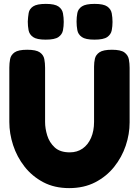

<svg xmlns="http://www.w3.org/2000/svg" viewBox="-20 -948 715 988"><path d="M336 20Q260 20 202.5 -10.5Q145 -41 106 -91Q67 -141 47.5 -201Q28 -261 28 -320V-600Q28 -623 32 -644Q36 -665 55 -678.5Q74 -692 120 -692Q166 -692 185 -678.5Q204 -665 208 -644Q212 -623 212 -599V-320Q212 -287 223 -251Q234 -215 261.5 -189.5Q289 -164 339 -164Q377 -164 405 -183.5Q433 -203 448.5 -238.5Q464 -274 464 -321V-605Q464 -627 468.5 -646.5Q473 -666 492 -679Q511 -692 556 -692Q602 -692 620.5 -678Q639 -664 643 -643Q647 -622 647 -599V-318Q647 -258 627 -198.5Q607 -139 567.5 -89.5Q528 -40 470 -10Q412 20 336 20ZM466 -744Q420 -744 401 -757.5Q382 -771 378 -792.5Q374 -814 374 -837Q374 -860 378 -881Q382 -902 401.5 -915Q421 -928 467 -928Q513 -928 532 -914.5Q551 -901 555 -879.5Q559 -858 559 -835Q559 -813 555 -792Q551 -771 532 -757.5Q513 -744 466 -744ZM215 -744Q169 -744 150 -757.5Q131 -771 127 -792.5Q123 -814 123 -837Q124 -860 127.5 -881Q131 -902 150.5 -915Q170 -928 216 -928Q262 -928 281 -914.5Q300 -901 304 -879.5Q308 -858 308 -835Q308 -813 304 -792Q300 -771 281 -757.5Q262 -744 215 -744Z"/></svg>

Font: Fredoka Light
Style: Regular
Weight: 300
Designer: Ben Nathan
Foundry: Milena B. Brandão, Ben Nathan
Version: Version 2.001